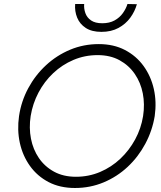

<svg xmlns="http://www.w3.org/2000/svg" viewBox="-20 -929 801 958"><path d="M133 -350Q143 -412 172 -467Q201 -522 245.5 -564Q290 -606 346.5 -630Q403 -654 467 -654Q530 -654 576.5 -628.5Q623 -603 652.5 -560Q682 -517 692.5 -463Q703 -409 694 -350Q684 -288 654.5 -233.5Q625 -179 580.5 -137Q536 -95 479.5 -71Q423 -47 359 -47Q296 -47 249.5 -72.5Q203 -98 174 -140.5Q145 -183 134.5 -237Q124 -291 133 -350ZM75 -350Q65 -280 79 -216Q93 -152 129.5 -101Q166 -50 222.5 -20.5Q279 9 354 9Q430 9 497 -19Q564 -47 617 -96.5Q670 -146 705 -211.5Q740 -277 752 -350Q762 -421 747.5 -485Q733 -549 696.5 -599.5Q660 -650 603.5 -679.5Q547 -709 473 -709Q397 -709 330 -681Q263 -653 209.5 -603.5Q156 -554 121 -489Q86 -424 75 -350ZM355 -909Q352 -873 365 -841Q378 -809 408 -789.5Q438 -770 486 -770Q535 -770 571 -789.5Q607 -809 630 -840.5Q653 -872 663 -908L616 -909Q609 -886 593 -863.5Q577 -841 551.5 -827Q526 -813 490 -813Q455 -813 434.5 -827Q414 -841 406 -863.5Q398 -886 400 -909Z"/></svg>

Font: Jost Light
Style: Italic
Weight: 300
Italic angle: -5°
Version: Version 3.710